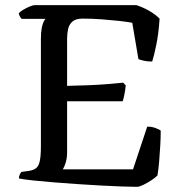

<svg xmlns="http://www.w3.org/2000/svg" viewBox="-20 -724 706 744"><path d="M511.1 0Q487.7 0 450.7 -1.4Q413.6 -2.8 368.9 -5.2Q324.1 -7.5 277.6 -10.8Q231 -14.1 187.5 -17.5Q144 -20.9 108.9 -24.7Q73.8 -28.6 53.3 -32.4Q53.3 -40 56.3 -47Q59.3 -54 62.9 -57.8L90.5 -61.6Q109.6 -64.4 119.7 -72.2Q129.9 -80.1 134.2 -100.2Q138.5 -120.3 138.5 -157.8V-572.3Q138.5 -599.2 141.7 -615.7Q145 -632.3 149.7 -640.9Q154.3 -649.5 156.3 -651H63.9Q60.5 -654.5 57.2 -660Q53.8 -665.6 52.8 -672.8Q58.3 -679.4 70.4 -686.4Q82.4 -693.5 95 -698.7Q107.5 -704 113.3 -704H508.8Q534.9 -695.5 559.2 -681.4Q583.5 -667.3 598.4 -651.6Q594.6 -593.5 585.5 -549.7Q576.5 -505.9 569.7 -485.5Q551.5 -485.5 537.4 -488.7Q523.3 -492 516.4 -495L492.5 -635.8Q472.9 -639.5 442.2 -642.9Q411.5 -646.3 374.7 -649.1Q338 -651.9 300.1 -651.9Q274.1 -651.9 260.9 -640.7Q247.8 -629.5 243.9 -611.5Q240 -593.5 240 -573.5V-391.3Q285.5 -392.3 324.2 -393.8Q362.9 -395.3 396.2 -398.1Q429.6 -400.9 457.1 -403.6L467.2 -393.3Q465.2 -372.7 461.7 -356Q458.2 -339.3 455.4 -331.7H240V-134.1Q240 -110.5 234.3 -93Q228.7 -75.5 223.1 -67.9H495.5L550.5 -233.3Q568.5 -233.3 583.2 -227.7Q598 -222.2 602.8 -217.6Q602.8 -190.8 601 -159.2Q599.3 -127.7 596.6 -97.3Q594 -66.9 590.2 -44.2Q582 -35.4 566.6 -25.5Q551.3 -15.5 536.1 -8Q520.9 -0.5 511.1 0Z"/></svg>

Font: Texturina Medium
Style: Regular
Weight: 500
Designer: Guillermo Torres Carreño
Foundry: Omnibus-Type
Version: Version 1.003